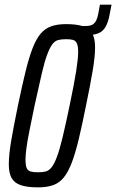

<svg xmlns="http://www.w3.org/2000/svg" viewBox="-20 -800 501 828"><path d="M299 -648 307 -688H350Q369 -688 379 -694Q389 -700 395 -712Q401 -724 404 -742L411 -780H461L456 -754Q451 -723 443.5 -702.5Q436 -682 424.5 -670Q413 -658 393.5 -653Q374 -648 344 -648ZM144 8Q99 8 71 -1Q43 -10 30.5 -31.5Q18 -53 18 -91Q18 -133 28.5 -194.5Q39 -256 57 -343Q75 -430 90 -491Q105 -552 120.5 -592Q136 -632 155 -654.5Q174 -677 200.5 -686.5Q227 -696 265 -696Q310 -696 337.5 -687Q365 -678 377.5 -656.5Q390 -635 390 -596Q390 -556 379.5 -494Q369 -432 351 -345Q334 -260 319.5 -199.5Q305 -139 289.5 -98.5Q274 -58 255 -34.5Q236 -11 209 -1.5Q182 8 144 8ZM144 -57Q163 -57 177 -60.5Q191 -64 202.5 -78.5Q214 -93 225.5 -123.5Q237 -154 250 -208Q263 -262 280 -344Q300 -439 308.5 -493.5Q317 -548 317 -575Q317 -601 311.5 -613Q306 -625 294.5 -628Q283 -631 266 -631Q246 -631 231.5 -627.5Q217 -624 206 -609.5Q195 -595 183.5 -564.5Q172 -534 159.5 -480Q147 -426 129 -344Q116 -281 107 -236.5Q98 -192 94 -161.5Q90 -131 90 -112Q90 -86 95.5 -74.5Q101 -63 113.5 -60Q126 -57 144 -57Z"/></svg>

Font: Saira UltraCondensed Medium
Style: Italic
Weight: 500
Width: 1
Italic angle: -12°
Designer: Hector Gatti with collaboration of the Omnibus-Type team
Foundry: Omnibus-Type
Version: Version 1.101